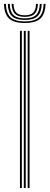

<svg xmlns="http://www.w3.org/2000/svg" viewBox="-34 -957 252 977"><path d="M106.8 0V-800H116.5V0ZM67.5 0V-800H77.2V0ZM87.2 0V-800H97V0ZM92 -840Q37 -840 12.4 -862.6Q-12.2 -885.2 -13.8 -937.2H-4Q-2.5 -889.5 19.9 -868.8Q42.2 -848 92 -848Q142 -848 164.2 -868.8Q186.5 -889.5 188 -937.2H197.8Q196 -885.2 171.5 -862.6Q147 -840 92 -840ZM92 -855.5Q47.2 -855.5 27.1 -874.5Q7 -893.5 5.8 -937.2H15.5Q16.8 -898 34.5 -880.8Q52.2 -863.5 92 -863.5Q131.8 -863.5 149.5 -880.8Q167.2 -898 168.5 -937.2H178.2Q177 -893.5 156.9 -874.5Q136.8 -855.5 92 -855.5ZM92 -871.2Q57.5 -871.2 42 -886.6Q26.5 -902 25.2 -937.2H34.8Q35.5 -906 48.9 -892.6Q62.2 -879.2 92 -879.2Q121.8 -879.2 135.1 -892.6Q148.5 -906 149.2 -937.2H158.8Q157.8 -902 142.1 -886.6Q126.5 -871.2 92 -871.2Z"/></svg>

Font: Big Shoulders Inline Text ExtraLight
Style: Regular
Weight: 250
Version: Version 2.002